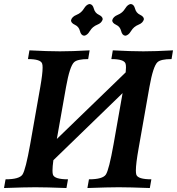

<svg xmlns="http://www.w3.org/2000/svg" viewBox="-30 -947 891 967"><path d="M724.6 0Q621.1 -3.9 567.9 -3.9Q516.6 -3.9 410.2 0L418 -43.9Q487.3 -43.9 503.2 -67.9Q519 -91.8 542 -220.7L587.4 -478L238.8 -140.1Q234.4 -107.4 234.4 -87.9Q234.4 -73.7 236.8 -66.9Q245.1 -43.9 312.5 -43.9L304.7 0Q201.2 -3.9 147.9 -3.9Q96.7 -3.9 -9.8 0L-2 -43.9Q67.4 -43.9 83.3 -67.9Q99.1 -91.8 122.1 -220.7L172.9 -508.8Q184.6 -575.7 184.6 -606.4Q184.6 -620.6 182.1 -627Q174.3 -649.4 110.8 -649.4L118.2 -693.4Q211.4 -688.5 272 -688.5Q331.5 -688.5 421.4 -693.4L414.1 -649.4Q359.9 -649.4 343.3 -633.8Q321.3 -613.3 302.7 -509.3L256.3 -247.1L603 -582.5Q604.5 -597.2 604.5 -607.4Q604.5 -620.6 602.1 -627Q594.2 -649.4 530.8 -649.4L538.1 -693.4Q631.3 -688.5 691.9 -688.5Q751.5 -688.5 841.3 -693.4L834 -649.4Q779.8 -649.4 763.2 -633.8Q741.2 -613.3 722.7 -509.3L668 -199.2Q654.3 -122.6 654.3 -88.4Q654.3 -73.7 656.7 -66.9Q665 -43.9 732.4 -43.9ZM393.6 -767.1Q377.9 -768.6 372.6 -790.8Q367.2 -813 347.4 -822Q327.6 -831.1 327.6 -844.7Q332 -862.8 355.7 -872.3Q379.4 -881.8 392.6 -903.6Q405.8 -925.3 421.4 -926.8Q437 -925.3 442.6 -903.6Q448.2 -881.8 467.8 -872.6Q487.3 -863.3 487.3 -850.1Q482.9 -831.5 459.5 -822.3Q436 -813 422.6 -790.8Q409.2 -768.6 393.6 -767.1ZM601.1 -767.1Q585.4 -768.6 580.1 -790.8Q574.7 -813 554.9 -822Q535.2 -831.1 535.2 -844.7Q539.6 -862.8 563.2 -872.3Q586.9 -881.8 600.1 -903.6Q613.3 -925.3 628.9 -926.8Q644.5 -925.3 650.1 -903.6Q655.8 -881.8 675.3 -872.6Q694.8 -863.3 694.8 -850.1Q690.4 -831.5 667 -822.3Q643.6 -813 630.1 -790.8Q616.7 -768.6 601.1 -767.1Z"/></svg>

Font: Kelvinch
Style: Bold Italic
Weight: 700
Italic angle: -10°
Designer: Paul James Miller
Foundry: High-Logic / Made with FontCreator
Version: Version 3.30 September 23, 2016